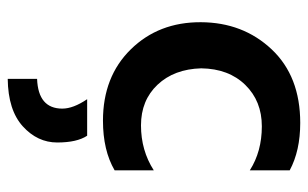

<svg xmlns="http://www.w3.org/2000/svg" viewBox="-174 -382 817 510"><g transform="rotate(90 235.0 -126.5)"><path d="M340 51Q358 78 358 130.5Q358 183 315 222Q272 261 189 262V184Q268 181 268 117Q268 88 243 51ZM300 9Q183 9 110.5 -65Q38 -139 38.5 -251Q39 -363 110.5 -439Q182 -515 306 -515Q380 -515 432 -487V-381Q382 -413 315 -413Q248 -413 205 -369Q162 -325 161 -252Q163 -180 204.5 -136Q246 -92 312.5 -92Q379 -92 432 -126V-22Q379 9 300 9Z"/></g></svg>

Font: Hind Colombo SemiBold
Style: Regular
Weight: 600
Designer: Jyotish Sonowal, Aditi Pimprikar
Foundry: Indian Type Foundry
Version: Version 1.000;PS 1.0;hotconv 1.0.86;makeotf.lib2.5.63406; tt